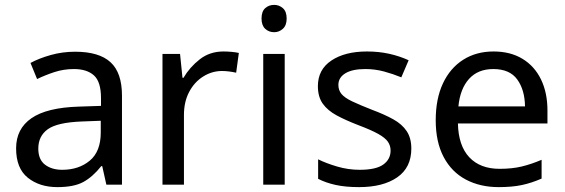

<svg xmlns="http://www.w3.org/2000/svg" viewBox="-20 -757 2315 787"><path d="M288 -545Q386 -545 433 -502Q480 -459 480 -365V0H416L399 -76H395Q360 -32 321.5 -11Q283 10 215 10Q142 10 94 -28.5Q46 -67 46 -149Q46 -229 109 -272.5Q172 -316 303 -320L394 -323V-355Q394 -422 365 -448Q336 -474 283 -474Q241 -474 203 -461.5Q165 -449 132 -433L105 -499Q140 -518 188 -531.5Q236 -545 288 -545ZM314 -259Q214 -255 175.5 -227Q137 -199 137 -148Q137 -103 164.5 -82Q192 -61 235 -61Q303 -61 348 -98.5Q393 -136 393 -214V-262Z M896 -546Q911 -546 928.5 -544.5Q946 -543 959 -540L948 -459Q935 -462 919.5 -464Q904 -466 890 -466Q849 -466 813 -443.5Q777 -421 755.5 -380.5Q734 -340 734 -286V0H646V-536H718L728 -438H732Q758 -482 799 -514Q840 -546 896 -546Z M1104 -737Q1124 -737 1139.5 -723.5Q1155 -710 1155 -681Q1155 -653 1139.5 -639Q1124 -625 1104 -625Q1082 -625 1067 -639Q1052 -653 1052 -681Q1052 -710 1067 -723.5Q1082 -737 1104 -737ZM1147 -536V0H1059V-536Z M1666 -148Q1666 -70 1608 -30Q1550 10 1452 10Q1396 10 1355.5 1Q1315 -8 1284 -24V-104Q1316 -88 1361.5 -74.5Q1407 -61 1454 -61Q1521 -61 1551 -82.5Q1581 -104 1581 -140Q1581 -160 1570 -176Q1559 -192 1530.5 -208Q1502 -224 1449 -244Q1397 -264 1360 -284Q1323 -304 1303 -332Q1283 -360 1283 -404Q1283 -472 1338.5 -509Q1394 -546 1484 -546Q1533 -546 1575.5 -536.5Q1618 -527 1655 -510L1625 -440Q1591 -454 1554 -464Q1517 -474 1478 -474Q1424 -474 1395.5 -456.5Q1367 -439 1367 -409Q1367 -387 1380 -371.5Q1393 -356 1423.5 -341.5Q1454 -327 1505 -307Q1556 -288 1592 -268Q1628 -248 1647 -219.5Q1666 -191 1666 -148Z M2003 -546Q2072 -546 2121.5 -516Q2171 -486 2197.5 -431.5Q2224 -377 2224 -304V-251H1857Q1859 -160 1903.5 -112.5Q1948 -65 2028 -65Q2079 -65 2118.5 -74.5Q2158 -84 2200 -102V-25Q2159 -7 2119 1.5Q2079 10 2024 10Q1948 10 1889.5 -21Q1831 -52 1798.5 -113.5Q1766 -175 1766 -264Q1766 -352 1795.5 -415Q1825 -478 1878.5 -512Q1932 -546 2003 -546ZM2002 -474Q1939 -474 1902.5 -433.5Q1866 -393 1859 -321H2132Q2131 -389 2100 -431.5Q2069 -474 2002 -474Z"/></svg>

Font: Noto Sans Chorasmian
Style: Regular
Weight: 400
Designer: Federico Parra Barrios
Foundry: Google LLC
Version: Version 1.004; ttfautohint (v1.8.4.7-5d5b)